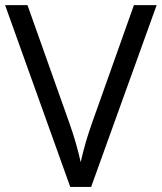

<svg xmlns="http://www.w3.org/2000/svg" viewBox="-20 -734 635 754"><path d="M505.9 -713.9H595.2L337.9 0H255.9L0 -713.9H87.9L252 -252Q280.3 -172.4 296.9 -97.2Q314.5 -176.3 342.8 -254.9Z"/></svg>

Font: f01836669
Style: Regular
Weight: 400
Foundry: Ascender Corporation
Version: Version 1.10